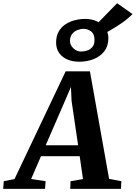

<svg xmlns="http://www.w3.org/2000/svg" viewBox="-96 -1198 861 1218"><path d="M-76 0 -72 -48.5 -4 -62 320.5 -745.5H474.5L596 -63.5L674 -48.5L671 0H349.5L351.5 -48.5L430.5 -62L409.5 -207H164L101.5 -62.5L193.5 -48.5L189.5 0ZM194 -276.5H399.5L358 -558.5L354 -646.5L318.5 -563.5ZM408.5 -806.5Q340.5 -806.5 300.2 -839.5Q260 -872.5 260 -928Q260 -969.5 276.8 -998.5Q293.5 -1027.5 321 -1045Q348.5 -1062.5 380.8 -1070.2Q413 -1078 444.5 -1078Q486.5 -1078 519.8 -1062.2Q553 -1046.5 572.2 -1019Q591.5 -991.5 591.5 -956.5Q591.5 -906 565.5 -872.5Q539.5 -839 497.5 -822.8Q455.5 -806.5 408.5 -806.5ZM417.5 -871Q437 -871 457 -877.5Q477 -884 490.2 -900Q503.5 -916 503.5 -944.5Q503.5 -983 481.5 -999Q459.5 -1015 433.5 -1015Q414.5 -1015 394.5 -1007Q374.5 -999 361.2 -982Q348 -965 348 -938Q348 -911.5 370 -891.2Q392 -871 417.5 -871ZM548.5 -974.5 490.5 -1017.5 647 -1177.5 745 -1108.5Q713.5 -1077.5 677.8 -1052.8Q642 -1028 608.2 -1008.8Q574.5 -989.5 548.5 -974.5Z"/></svg>

Font: Merriweather 20pt ExtraBold
Style: Italic
Weight: 800
Italic angle: -7.8°
Version: Version 2.101